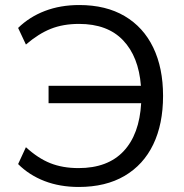

<svg xmlns="http://www.w3.org/2000/svg" viewBox="-20 -734 730 763"><path d="M293 9Q218 9 157 -14.5Q96 -38 52 -82L83 -149Q131 -105 180 -85.5Q229 -66 292 -66Q408 -66 471 -133Q534 -200 541 -324H173V-393H540Q531 -509 469 -574Q407 -639 294 -639Q231 -639 182 -619.5Q133 -600 83 -557L52 -623Q97 -667 158.5 -690.5Q220 -714 295 -714Q401 -714 475.5 -670Q550 -626 589 -545Q628 -464 628 -353Q628 -241 589 -160Q550 -79 475 -35Q400 9 293 9Z"/></svg>

Font: Mulish
Style: Regular
Weight: 400
Designer: Vernon Adams
Foundry: Vernon Adams
Version: Version 3.603; ttfautohint (v1.8.3)